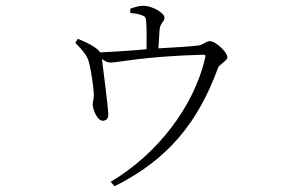

<svg xmlns="http://www.w3.org/2000/svg" viewBox="-20 -578 1040 663"><path d="M430 -533C446 -532 462 -529 471 -525C483 -520 484 -517 485 -500C487 -481 486 -434 486 -408C433 -403 368 -399 326 -397C322 -403 316 -409 305 -416C289 -427 270 -435 249 -444L240 -430C260 -409 281 -390 288 -360C294 -337 303 -277 304 -254C305 -241 300 -226 300 -218C301 -198 316 -160 336 -161C348 -162 354 -169 354 -185C354 -198 336 -347 332 -374C344 -366 352 -362 362 -362C390 -362 470 -383 679 -389C690 -389 691 -388 688 -376C649 -210 524 -46 362 50L376 65C560 -27 664 -155 733 -344C739 -358 765 -367 765 -381C765 -397 726 -436 704 -436C693 -436 680 -423 666 -421C636 -417 577 -414 527 -411L531 -475C533 -499 548 -503 548 -517C548 -533 506 -558 475 -558C460 -558 447 -554 430 -548Z"/></svg>

Font: Noto Serif TC ExtraLight
Style: Regular
Weight: 200
Designer: Ryoko NISHIZUKA 西塚涼子 (kana & ideographs); Frank Grießhammer (Latin, Greek & Cyrillic); Wenlong ZHANG 张文龙 (bopomofo); San
Foundry: Adobe
Version: Version 2.001;hotconv 1.1.0;makeotfexe 2.6.0